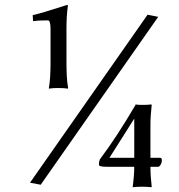

<svg xmlns="http://www.w3.org/2000/svg" viewBox="-20 -698 740 794"><path d="M420.9 -8.3Q390.1 -8.3 389.2 -16.1Q389.2 -35.2 395.5 -42.5Q428.2 -85.9 464.4 -141.1Q500.5 -196.3 540.5 -264.2V-266.1Q549.3 -264.2 568.4 -264.2Q578.6 -264.2 588.1 -264.6Q597.7 -265.1 606 -266.1L607.4 -264.2Q605 -242.7 603.5 -221.9Q602.1 -201.2 602.1 -180.2V-45.4H642.1Q649.4 -45.4 649.4 -34.2Q649.4 -27.3 645.5 -19Q639.2 -8.3 634.3 -8.3H602.1Q602.1 11.7 603.5 32.2Q605 52.7 607.4 74.2L606 76.2Q597.7 75.2 588.1 74.7Q578.6 74.2 568.4 74.2Q557.6 74.2 547.4 74.7Q537.1 75.2 528.8 76.2V74.2Q535.2 26.4 535.2 -8.3ZM590.3 -637.2 634.3 -628.4 148.4 65.9 104 57.6ZM254.9 -439.9Q254.9 -409.2 256.3 -382.6Q257.8 -356 261.7 -334L260.7 -331.5Q251 -333 241 -333.5Q231 -334 220.7 -334Q210 -334 200.4 -333.5Q190.9 -333 182.1 -331.5V-334Q189 -372.1 189 -439.9V-577.6Q189 -613.8 178.2 -613.8Q140.6 -613.8 116.7 -610.8L115.2 -635.3Q133.3 -639.2 168.9 -649.9Q204.6 -660.6 257.8 -677.7Q260.7 -677.7 260.7 -674.3Q254.9 -631.8 254.9 -583ZM432.6 -45.4H535.2V-207.5Z"/></svg>

Font: Kurinto Seri
Style: Regular
Weight: 400
Designer: Kurinto was developed by Clint Goss from a range of fonts that are compatible with the SIL Open Font License Version 1.1
Foundry: Clinton F. Goss
Version: Version 2.196; July 25, 2020